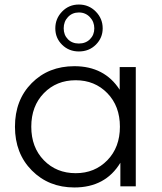

<svg xmlns="http://www.w3.org/2000/svg" viewBox="-20 -822 713 847"><path d="M328 -595Q284 -595 254 -624.5Q224 -654 224 -697Q224 -740 254 -771Q284 -802 328 -802Q372 -802 402.5 -771Q433 -740 433 -697Q433 -655 403 -625Q373 -595 328 -595ZM261 -697Q261 -668 279.5 -649Q298 -630 328 -630Q358 -630 377 -649Q396 -668 396 -697Q396 -726 376.5 -746.5Q357 -767 328 -767Q299 -767 280 -747Q261 -727 261 -697ZM508 -526H579V0H511V-104Q445 5 308 5Q195 5 120.5 -70Q46 -145 46 -263Q46 -381 120 -455.5Q194 -530 308 -530Q441 -530 508 -426ZM314 -58Q398 -58 453.5 -115Q509 -172 509 -263Q509 -354 453.5 -411Q398 -468 314 -468Q229 -468 173.5 -411Q118 -354 118 -263Q118 -172 173.5 -115Q229 -58 314 -58Z"/></svg>

Font: mBank
Style: Regular
Weight: 400
Designer: Julieta Ulanovsky
Foundry: Julieta Ulanovsky
Version: Version 7.200;PS 007.200;hotconv 1.0.88;makeotf.lib2.5.64775